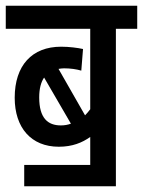

<svg xmlns="http://www.w3.org/2000/svg" viewBox="-20 -642 496 666"><path d="M64 -70V4H382V-542H456V-622H0V-542H293V-263C287 -255 281 -248 275 -242L183 -403C189 -404 195 -405 202 -405C224 -405 245 -402 262 -397L268 -472C250 -476 220 -480 192 -480C91 -480 31 -415 31 -303C31 -199 88 -133 184 -133C231 -133 265 -147 293 -167V-70ZM116 -304C116 -334 122 -357 133 -373L226 -213C215 -209 204 -207 191 -207C146 -207 116 -232 116 -304Z"/></svg>

Font: Noto Sans Devanagari UI ExtraCondensed Medium
Style: Regular
Weight: 500
Width: 2
Designer: Jelle Bosma - Monotype Design Team
Foundry: Monotype Imaging Inc.
Version: Version 2.003